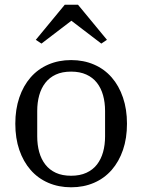

<svg xmlns="http://www.w3.org/2000/svg" viewBox="-20 -783 604 815"><path d="M282 -37Q319 -37 346.5 -49.5Q374 -62 391.5 -84.5Q409 -107 417.5 -137.5Q426 -168 426 -204V-312Q426 -348 417.5 -378.5Q409 -409 391.5 -431.5Q374 -454 346.5 -466.5Q319 -479 282 -479Q244 -479 217 -466.5Q190 -454 172.5 -431.5Q155 -409 146.5 -378.5Q138 -348 138 -312V-204Q138 -168 146.5 -137.5Q155 -107 172.5 -84.5Q190 -62 217 -49.5Q244 -37 282 -37ZM282 12Q229 12 185 -7Q141 -26 110 -61.5Q79 -97 62 -146.5Q45 -196 45 -258Q45 -319 62 -369Q79 -419 110 -454.5Q141 -490 185 -509Q229 -528 282 -528Q335 -528 379 -509Q423 -490 454 -454.5Q485 -419 502 -369Q519 -319 519 -258Q519 -196 502 -146.5Q485 -97 454 -61.5Q423 -26 379 -7Q335 12 282 12ZM132 -614 255 -763H311L434 -614L410 -598L283 -695L156 -598Z"/></svg>

Font: IBM Plex Serif
Style: Regular
Weight: 400
Designer: Mike Abbink, Paul van der Laan, Pieter van Rosmalen
Foundry: Bold Monday
Version: Version 3.001